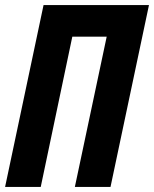

<svg xmlns="http://www.w3.org/2000/svg" viewBox="-24 -734 605 754"><path d="M136 0 260 -590H395L270 0H410L561 -714H147L-4 0Z"/></svg>

Font: Noto Sans UI Condensed ExtraBold
Style: Italic
Weight: 800
Width: 3
Designer: Monotype Design Team
Foundry: Monotype Imaging Inc.
Version: 1.001